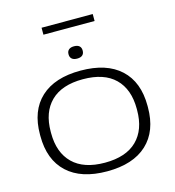

<svg xmlns="http://www.w3.org/2000/svg" viewBox="-139 -1098 1116 1227"><g transform="rotate(-15 419.0 -484.5)"><path d="M249.5 -935.5V-981.5H588V-935.5ZM418.5 13.5Q247 13.5 155 -72Q63 -157.5 63 -315V-324.5Q63 -482 155 -567.2Q247 -652.5 418.5 -652.5Q590.5 -652.5 682.5 -567.2Q774.5 -482 774.5 -324.5V-315Q774.5 -157.5 682.5 -72Q590.5 13.5 418.5 13.5ZM418.5 -43.5Q558.5 -43.5 630.8 -114.8Q703 -186 703 -315V-324.5Q703 -453.5 630.8 -524.5Q558.5 -595.5 418.5 -595.5Q279 -595.5 206.5 -524.5Q134 -453.5 134 -324.5V-315Q134 -186 206.5 -114.8Q279 -43.5 418.5 -43.5ZM418.5 -732Q396 -732 384 -742.5Q372 -753 372 -772V-774Q372 -792.5 384 -803Q396 -813.5 418.5 -813.5Q442 -813.5 453.8 -803Q465.5 -792.5 465.5 -774V-772Q465.5 -753 453.8 -742.5Q442 -732 418.5 -732Z"/></g></svg>

Font: Anek Latin Expanded Light
Style: Regular
Weight: 300
Width: 7
Designer: Yesha Goshar
Foundry: Ek Type
Version: Version 1.003